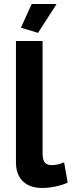

<svg xmlns="http://www.w3.org/2000/svg" viewBox="-20 -936 360 964"><path d="M170.9 -771 85 -796.9 139.2 -916H264.2ZM60.1 -730H193.8V-168Q193.8 -133.3 205.1 -120.1Q216.3 -106.9 238.8 -106.9Q271 -106.9 301.8 -121.1L319.8 -19Q293.5 -6.8 257.8 0.5Q222.2 7.8 191.9 7.8Q129.4 7.8 94.7 -25.9Q60.1 -59.6 60.1 -121.1Z"/></svg>

Font: Rawline
Style: Bold
Weight: 700
Designer: Matt McInerney, Pablo Impallari, Rodrigo Fuenzalida
Foundry: Matt McInerney, Pablo Impallari, Rodrigo Fuenzalida
Version: Version 4.020;PS 004.020;hotconv 1.0.88;makeotf.lib2.5.64775